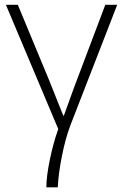

<svg xmlns="http://www.w3.org/2000/svg" viewBox="-20 -551 520 811"><path d="M224.1 240.2H175.8Q175.8 195.3 190.4 123.8Q205.1 52.2 226.1 -5.9L4.9 -530.8H55.2L186 -215.8L247.1 -63H250L292 -179.2L424.8 -530.8H475.1L277.8 -22.9Q256.3 33.7 241.5 108.4Q226.6 183.1 224.1 240.2Z"/></svg>

Font: JBL Sans
Style: Light
Weight: 300
Version: Version 1.10